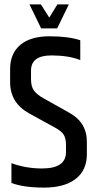

<svg xmlns="http://www.w3.org/2000/svg" viewBox="-20 -848 443 873"><path d="M375 -203V-147Q375 -74 324 -34.5Q273 5 180.5 5Q88 5 32 -16V-106Q98 -82 171 -82Q280 -82 280 -156V-190Q280 -220 269 -236.5Q258 -253 228 -269L115 -331Q26 -379 26 -474V-534Q26 -605 72.5 -644Q119 -683 205 -683Q291 -683 345 -665V-575Q291 -596 214 -596Q121 -596 121 -527V-488Q121 -456 133.5 -437.5Q146 -419 178 -401L294 -336Q375 -292 375 -203ZM167 -719 114 -828H166L204 -768L241 -828H293L240 -719Z"/></svg>

Font: Khand Medium
Style: Regular
Weight: 500
Designer: Devanagari: Sanchit Sawaria, Jyotish Sonowal; Latin: Satya Rajpurohit
Foundry: Indian Type Foundry
Version: Version 1.100;PS 1.0;hotconv 1.0.78;makeotf.lib2.5.61930; tt